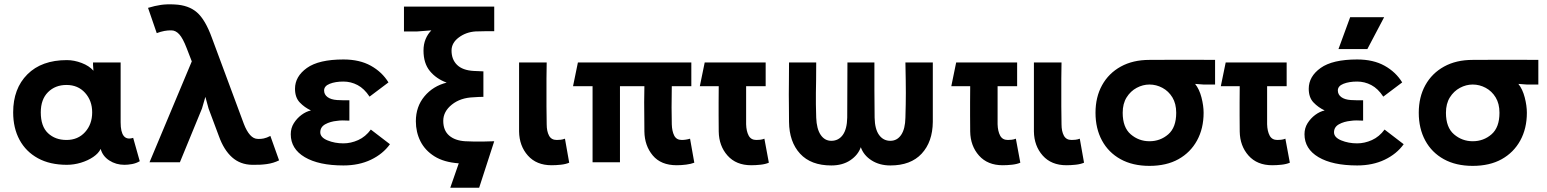

<svg xmlns="http://www.w3.org/2000/svg" viewBox="-20 -764 7283 904"><path d="M42 -235Q42 -347 109 -414Q176 -481 295 -481Q329 -481 364.5 -467.5Q400 -454 420 -431L418 -458V-470H548V-188Q548 -96 607 -115L638 -5Q621 5 601.5 8.5Q582 12 566 12Q526 12 494.5 -8.5Q463 -29 454 -63Q444 -42 419 -25Q394 -8 361 2Q328 12 295 12Q215 12 158.5 -19Q102 -50 72 -105.5Q42 -161 42 -235ZM293 -105Q347 -105 380.5 -142Q414 -179 414 -235Q414 -290 380.5 -327Q347 -364 293 -364Q240 -364 206 -330Q172 -296 172 -235Q172 -169 206 -137Q240 -105 293 -105Z M1167 12Q1111 11 1072.5 -23.5Q1034 -58 1011 -122L962 -253L947 -308L931 -253L827 0H684L883 -475L859 -537Q841 -584 824 -602.5Q807 -621 787 -621Q755 -622 718 -608L677 -727Q710 -737 738 -741Q766 -745 802 -743Q868 -740 907.5 -705.5Q947 -671 978 -585L1128 -181Q1141 -147 1157.5 -128.5Q1174 -110 1194 -110Q1207 -109 1221.5 -112Q1236 -115 1253 -124L1294 -9Q1268 4 1236.5 8.5Q1205 13 1167 12Z M1816 -85Q1783 -39 1726.5 -12Q1670 15 1597 15Q1481 15 1415 -24Q1349 -63 1349 -132Q1349 -161 1363.5 -184Q1378 -207 1399.5 -223Q1421 -239 1444 -244Q1414 -258 1391.5 -281.5Q1369 -305 1369 -346Q1369 -404 1425 -444Q1481 -484 1597 -484Q1673 -484 1726 -454.5Q1779 -425 1809 -376L1720 -309Q1695 -347 1663.5 -363.5Q1632 -380 1597 -380Q1559 -380 1532.5 -369.5Q1506 -359 1506 -338Q1506 -319 1522 -307Q1538 -295 1567 -293Q1579 -292 1593.5 -292Q1608 -292 1625 -292V-196Q1608 -197 1593.5 -197Q1579 -197 1567 -195Q1535 -192 1511.5 -179Q1488 -166 1488 -141Q1488 -117 1522 -103Q1556 -89 1597 -89Q1632 -89 1666.5 -104.5Q1701 -120 1726 -154Z M1882 -733H2307V-617Q2283 -617 2263 -617Q2243 -617 2219 -616Q2174 -613 2140 -587.5Q2106 -562 2106 -526Q2106 -484 2132 -458.5Q2158 -433 2210 -430Q2222 -430 2234 -429Q2246 -428 2256 -428V-308Q2246 -308 2234 -307.5Q2222 -307 2210 -306Q2148 -304 2107.5 -271.5Q2067 -239 2067 -195Q2067 -150 2094.5 -126Q2122 -102 2170 -99Q2196 -98 2214 -97.5Q2232 -97 2252.5 -97.5Q2273 -98 2307 -99L2236 120H2100L2140 5Q2070 0 2025.5 -28Q1981 -56 1959.5 -99Q1938 -142 1938 -193Q1938 -262 1978.5 -310.5Q2019 -359 2083 -375Q2034 -393 2004 -429.5Q1974 -466 1974 -526Q1974 -556 1984 -580Q1994 -604 2011 -621L1945 -616H1882Z M2577 14Q2506 14 2465.5 -31.5Q2425 -77 2424 -145Q2424 -198 2424 -236.5Q2424 -275 2424 -308Q2424 -341 2424 -379Q2424 -417 2424 -470H2554Q2553 -427 2553 -394Q2553 -361 2553 -330Q2553 -299 2553 -263.5Q2553 -228 2554 -179Q2554 -146 2565 -125.5Q2576 -105 2601 -105Q2610 -105 2619.5 -106Q2629 -107 2640 -111L2660 2Q2644 9 2621 11.5Q2598 14 2577 14Z M3166 14Q3092 14 3053.5 -32Q3015 -78 3014 -145Q3014 -188 3013.5 -219.5Q3013 -251 3013 -283Q3013 -315 3014 -358H2899V0H2770V-358H2678L2701 -470H3235V-358H3143Q3142 -298 3142 -258.5Q3142 -219 3143 -179Q3144 -146 3154.5 -125.5Q3165 -105 3190 -105Q3199 -105 3209 -106.5Q3219 -108 3229 -111L3249 2Q3234 8 3211 11Q3188 14 3166 14Z M3517 14Q3446 14 3405.5 -31.5Q3365 -77 3364 -145Q3364 -188 3363.5 -219.5Q3363 -251 3363.5 -283Q3364 -315 3364 -358H3275L3298 -470H3585V-358H3493Q3493 -298 3493 -258.5Q3493 -219 3493 -179Q3494 -146 3505 -125.5Q3516 -105 3541 -105Q3549 -105 3559 -106Q3569 -107 3579 -111L3600 2Q3584 9 3561 11.5Q3538 14 3517 14Z M3695 -470H3823Q3823 -420 3822.5 -386.5Q3822 -353 3821.5 -326.5Q3821 -300 3821.5 -273Q3822 -246 3823 -210Q3825 -157 3844 -129Q3863 -101 3894 -101Q3928 -101 3948 -128.5Q3968 -156 3969 -210Q3969 -280 3969.5 -340Q3970 -400 3970 -470H4097Q4097 -400 4097 -340Q4097 -280 4098 -210Q4099 -156 4119 -128.5Q4139 -101 4172 -101Q4204 -101 4223 -129Q4242 -157 4243 -210Q4244 -246 4244.5 -273Q4245 -300 4245 -326.5Q4245 -353 4244.5 -386.5Q4244 -420 4243 -470H4372Q4372 -420 4372 -384Q4372 -348 4372 -318.5Q4372 -289 4372 -259Q4372 -229 4372 -190Q4371 -96 4319.5 -40.5Q4268 15 4172 15Q4121 15 4083.5 -9Q4046 -33 4033 -71Q4020 -34 3983.5 -9.5Q3947 15 3894 15Q3798 15 3747 -40.5Q3696 -96 3695 -190Q3695 -229 3694.5 -259Q3694 -289 3694 -318.5Q3694 -348 3694.5 -384Q3695 -420 3695 -470Z M4701 14Q4630 14 4589.5 -31.5Q4549 -77 4548 -145Q4548 -188 4547.5 -219.5Q4547 -251 4547.5 -283Q4548 -315 4548 -358H4459L4482 -470H4769V-358H4677Q4677 -298 4677 -258.5Q4677 -219 4677 -179Q4678 -146 4689 -125.5Q4700 -105 4725 -105Q4733 -105 4743 -106Q4753 -107 4763 -111L4784 2Q4768 9 4745 11.5Q4722 14 4701 14Z M5001 14Q4930 14 4889.5 -31.5Q4849 -77 4848 -145Q4848 -198 4848 -236.5Q4848 -275 4848 -308Q4848 -341 4848 -379Q4848 -417 4848 -470H4978Q4977 -427 4977 -394Q4977 -361 4977 -330Q4977 -299 4977 -263.5Q4977 -228 4978 -179Q4978 -146 4989 -125.5Q5000 -105 5025 -105Q5034 -105 5043.5 -106Q5053 -107 5064 -111L5084 2Q5068 9 5045 11.5Q5022 14 5001 14Z M5138 -233Q5138 -307 5169 -363Q5200 -419 5257 -450.5Q5314 -482 5392 -482Q5462 -482 5514 -482.5Q5566 -483 5610.5 -482.5Q5655 -482 5701 -482V-366H5647L5607 -369Q5627 -344 5637 -305Q5647 -266 5647 -233Q5647 -159 5616 -102.5Q5585 -46 5528.5 -14.5Q5472 17 5392 17Q5313 17 5256 -14.5Q5199 -46 5168.5 -102.5Q5138 -159 5138 -233ZM5392 -366Q5361 -366 5332 -350.5Q5303 -335 5284.5 -305.5Q5266 -276 5266 -233Q5266 -164 5304 -131.5Q5342 -99 5392 -99Q5443 -99 5480.5 -131.5Q5518 -164 5518 -233Q5518 -276 5500 -305.5Q5482 -335 5453 -350.5Q5424 -366 5392 -366Z M5970 14Q5899 14 5858.5 -31.5Q5818 -77 5817 -145Q5817 -188 5816.5 -219.5Q5816 -251 5816.5 -283Q5817 -315 5817 -358H5728L5751 -470H6038V-358H5946Q5946 -298 5946 -258.5Q5946 -219 5946 -179Q5947 -146 5958 -125.5Q5969 -105 5994 -105Q6002 -105 6012 -106Q6022 -107 6032 -111L6053 2Q6037 9 6014 11.5Q5991 14 5970 14Z M6589 -85Q6556 -39 6499.5 -12Q6443 15 6370 15Q6254 15 6188 -24Q6122 -63 6122 -132Q6122 -161 6136.5 -184Q6151 -207 6172.5 -223Q6194 -239 6217 -244Q6187 -258 6164.5 -281.5Q6142 -305 6142 -346Q6142 -404 6198 -444Q6254 -484 6370 -484Q6446 -484 6499 -454.5Q6552 -425 6582 -376L6493 -309Q6468 -347 6436.5 -363.5Q6405 -380 6370 -380Q6332 -380 6305.5 -369.5Q6279 -359 6279 -338Q6279 -319 6295 -307Q6311 -295 6340 -293Q6352 -292 6366.5 -292Q6381 -292 6398 -292V-196Q6381 -197 6366.5 -197Q6352 -197 6340 -195Q6308 -192 6284.5 -179Q6261 -166 6261 -141Q6261 -117 6295 -103Q6329 -89 6370 -89Q6405 -89 6439.5 -104.5Q6474 -120 6499 -154ZM6337 -683H6497L6418 -533H6282Z M6660 -233Q6660 -307 6691 -363Q6722 -419 6779 -450.5Q6836 -482 6914 -482Q6984 -482 7036 -482.5Q7088 -483 7132.5 -482.5Q7177 -482 7223 -482V-366H7169L7129 -369Q7149 -344 7159 -305Q7169 -266 7169 -233Q7169 -159 7138 -102.5Q7107 -46 7050.5 -14.5Q6994 17 6914 17Q6835 17 6778 -14.5Q6721 -46 6690.5 -102.5Q6660 -159 6660 -233ZM6914 -366Q6883 -366 6854 -350.5Q6825 -335 6806.5 -305.5Q6788 -276 6788 -233Q6788 -164 6826 -131.5Q6864 -99 6914 -99Q6965 -99 7002.5 -131.5Q7040 -164 7040 -233Q7040 -276 7022 -305.5Q7004 -335 6975 -350.5Q6946 -366 6914 -366Z"/></svg>

Font: Kreadon
Style: Bold
Weight: 700
Designer: Reiya WATANABE
Foundry: StudioGnu
Version: Version 1.003; ttfautohint (v1.8.4.7-5d5b);gftools[0.9.32]